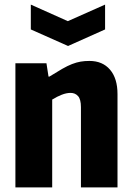

<svg xmlns="http://www.w3.org/2000/svg" viewBox="-20 -815 576 835"><path d="M114 -795 275 -723 437 -795V-687L276 -615L114 -687ZM47 -540H182L191 -482H195Q227 -502 250.5 -515.5Q274 -529 293.5 -536.5Q313 -544 330.5 -547Q348 -550 369 -550Q426 -550 458.5 -512Q491 -474 491 -406V0H332V-349Q332 -383 319.5 -397Q307 -411 287 -411Q269 -411 248.5 -403Q228 -395 207 -382V0H47Z"/></svg>

Font: Encode Sans Compressed
Style: ExtraBold
Weight: 800
Designer: Pablo Impallari, Andres Torresi
Foundry: Pablo Impallari, Andres Torresi
Version: Version 1.000; ttfautohint (v1.00) -l 8 -r 50 -G 200 -x 14 -